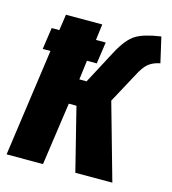

<svg xmlns="http://www.w3.org/2000/svg" viewBox="-107 -800 797 888"><g transform="rotate(15 292.0 -356.0)"><path d="M584 -590.8Q550.8 -584.5 529.5 -567.6Q508.3 -550.8 486.8 -508.8L409.2 -365.2L512.2 0H335L259.8 -300.8H223.1L180.2 0H5.9L78.1 -514.2H41L56.2 -618.2H92.8L104 -694.8H277.8L268.1 -618.2H314.9L299.8 -514.2H252.9L241.2 -421.9H275.9L362.8 -585.9Q399.4 -653.3 437.3 -676.8Q475.1 -700.2 556.2 -711.9Z"/></g></svg>

Font: Fira Sans Compressed ExtraBold
Style: Italic
Weight: 800
Width: 3
Italic angle: -8°
Designer: Carrois Corporate & Edenspiekermann AG
Foundry: Carrois Corporate GbR & Edenspiekermann AG
Version: Version 4.203;PS 004.203;hotconv 1.0.88;makeotf.lib2.5.64775